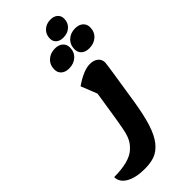

<svg xmlns="http://www.w3.org/2000/svg" viewBox="-535 -1076 1519 1519"><g transform="rotate(-45 224.0 -317.0)"><path d="M368 -825Q331 -825 309 -844Q287 -863 287 -895Q287 -941 318 -970Q349 -999 397 -999Q434 -999 456.5 -979.5Q479 -960 479 -928Q479 -882 448 -853.5Q417 -825 368 -825ZM454 -620Q413 -620 389 -641Q365 -662 365 -697Q365 -748 399 -780Q433 -812 486 -812Q527 -812 551.5 -790.5Q576 -769 576 -734Q576 -683 541.5 -651.5Q507 -620 454 -620ZM228 -620Q187 -620 163 -641Q139 -662 139 -697Q139 -748 173 -780Q207 -812 260 -812Q301 -812 325.5 -790.5Q350 -769 350 -734Q350 -683 315.5 -651.5Q281 -620 228 -620ZM90 365Q-10 365 -69 331Q-128 297 -128 239Q-44 239 15.5 223.5Q75 208 108.5 178.5Q142 149 158.5 118.5Q175 88 185 46Q202 -28 246 -321L192 -457Q298 -530 368 -530Q411 -530 437 -509Q463 -488 463 -453Q463 -432 405 -67Q384 64 356.5 148.5Q329 233 290 281Q251 329 204 347Q157 365 90 365Z"/></g></svg>

Font: Lemonada
Style: Bold
Weight: 700
Designer: Mohamed Gaber (Arabic), Eduardo Tunni (Latin)
Foundry: Kief Type Foundry
Version: Version 4.004